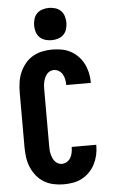

<svg xmlns="http://www.w3.org/2000/svg" viewBox="-64 -1017 627 1066"><g transform="rotate(-5 250.0 -483.5)"><path d="M247 8Q219 8 191 2Q163 -4 138.5 -18.5Q114 -33 96 -55.5Q78 -78 67 -104Q56 -130 52 -158.5Q48 -187 48 -215V-520Q48 -548 52 -576.5Q56 -605 67 -631Q78 -657 96 -679.5Q114 -702 138.5 -716.5Q163 -731 191 -737Q219 -743 247 -743Q273 -743 299.5 -738.5Q326 -734 349.5 -721.5Q373 -709 391.5 -690Q410 -671 422 -647.5Q434 -624 440 -598Q446 -572 446 -546V-540H309V-542Q309 -557 306 -572Q303 -587 295.5 -600Q288 -613 275 -621Q262 -629 247 -629Q235 -629 224.5 -623.5Q214 -618 207 -609Q200 -600 195.5 -589Q191 -578 188.5 -566.5Q186 -555 185.5 -543.5Q185 -532 185 -520V-215Q185 -203 185.5 -191.5Q186 -180 188.5 -168.5Q191 -157 195.5 -146Q200 -135 207 -126Q214 -117 224.5 -111.5Q235 -106 247 -106Q262 -106 275 -114Q288 -122 295.5 -135Q303 -148 306 -163Q309 -178 309 -193V-195H446V-189Q446 -163 440 -137Q434 -111 422 -87.5Q410 -64 391.5 -45Q373 -26 349.5 -13.5Q326 -1 299.5 3.5Q273 8 247 8ZM250 -795Q232 -795 214 -800.5Q196 -806 183.5 -818.5Q171 -831 165.5 -849Q160 -867 160 -885Q160 -903 165.5 -921Q171 -939 183.5 -951.5Q196 -964 214 -969.5Q232 -975 250 -975Q268 -975 286 -969.5Q304 -964 316.5 -951.5Q329 -939 334.5 -921Q340 -903 340 -885Q340 -867 334.5 -849Q329 -831 316.5 -818.5Q304 -806 286 -800.5Q268 -795 250 -795Z"/></g></svg>

Font: Iosevka Heavy
Style: Regular
Weight: 900
Monospace: yes
Designer: Belleve Invis
Foundry: Belleve Invis
Version: Version 32.5.0; ttfautohint (v1.8.4)